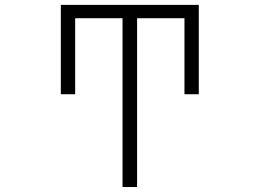

<svg xmlns="http://www.w3.org/2000/svg" viewBox="-20 -751 1040 772"><path d="M472.7 -677.7H282.2V-372.1H224.6V-731.4H779.3V-372.1H721.7V-677.7H531.2V1H472.7Z"/></svg>

Font: GenEi Gothic M Light
Style: Regular
Weight: 300
Designer: o_tamon (Modified); [Source Han Sans]
Ryoko NISHIZUKA  (kana & ideographs); Paul D. Hunt (Latin, Greek & Cyrillic); Wenl
Version: Version 1.1a;Original Version 1.004